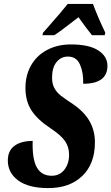

<svg xmlns="http://www.w3.org/2000/svg" viewBox="-20 -951 569 981"><path d="M20 -131Q20 -181 54 -206Q88 -231 147 -231Q144 -139 168 -96Q192 -53 244 -53Q285 -53 309 -84Q333 -115 333 -160Q333 -199 313 -229Q293 -259 239 -295Q172 -339 141 -386.5Q110 -434 110 -502Q110 -567 139 -617.5Q168 -668 221 -696Q274 -724 342 -724Q435 -724 482 -693.5Q529 -663 529 -615Q529 -523 405 -523Q407 -579 389 -620.5Q371 -662 327 -662Q292 -662 269 -634Q246 -606 246 -554Q246 -523 257.5 -501.5Q269 -480 289.5 -463.5Q310 -447 353 -419Q410 -380 437.5 -332Q465 -284 465 -224Q465 -114 400.5 -52Q336 10 227 10Q126 10 73 -29Q20 -68 20 -131ZM200 -784 230 -818Q298 -895 326 -931H455Q477 -870 518 -784L515 -771H450Q420 -808 381 -863Q361 -847 351 -840Q290 -792 257 -771H197Z"/></svg>

Font: Noto Serif CondExtraBold
Style: Italic
Weight: 800
Width: 3
Italic angle: -12°
Designer: Monotype Design Team
Foundry: Monotype Imaging Inc.
Version: Version 1.001